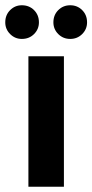

<svg xmlns="http://www.w3.org/2000/svg" viewBox="-62 -710 351 730"><path d="M46 0V-496H181V0ZM21 -562Q-5 -562 -23.5 -580.5Q-42 -599 -42 -625Q-42 -653 -23.5 -671.5Q-5 -690 21 -690Q49 -690 67.5 -671.5Q86 -653 86 -625Q86 -599 67.5 -580.5Q49 -562 21 -562ZM205 -562Q178 -562 159.5 -580.5Q141 -599 141 -625Q141 -653 159.5 -671.5Q178 -690 205 -690Q232 -690 250.5 -671.5Q269 -653 269 -625Q269 -599 250.5 -580.5Q232 -562 205 -562Z"/></svg>

Font: DM Sans 36pt
Style: Bold
Weight: 700
Version: Version 4.004;gftools[0.9.30]